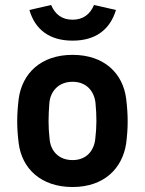

<svg xmlns="http://www.w3.org/2000/svg" viewBox="-20 -739 581 770"><path d="M271 11C398 11 471 -64 486 -164C490 -196 492 -224 492 -252C492 -281 490 -310 486 -343C473 -445 398 -519 271 -519C143 -519 69 -444 55 -343C51 -310 49 -281 49 -252C49 -224 51 -196 55 -164C68 -64 143 11 271 11ZM271 -97C214 -97 183 -135 179 -181C173 -233 174 -273 178 -326C182 -372 214 -411 271 -411C328 -411 358 -372 363 -326C368 -272 368 -233 362 -181C357 -136 328 -97 271 -97ZM271 -576C365 -576 422 -622 445 -699L357 -719C341 -681 313 -660 271 -660C229 -660 201 -681 185 -719L98 -699C120 -622 177 -576 271 -576Z"/></svg>

Font: Finlandica SemiBold
Style: Regular
Weight: 600
Designer: Niklas Ekholm, Juho Hiilivirta, Jaakko Suomalainen
Foundry: Helsinki Type Studio
Version: Version 2.000;Glyphs 3.2 (3202)